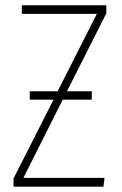

<svg xmlns="http://www.w3.org/2000/svg" viewBox="-20 -702 460 722"><path d="M379.9 -682.1V-651.9L231.9 -358.9H325.2V-327.1H215.8L67.9 -33.2H373L369.1 0H30.8V-30.8L181.2 -327.1H91.8V-358.9H196.8L344.2 -649.9H62V-682.1Z"/></svg>

Font: Fira Sans Compressed UltraLight
Style: Regular
Weight: 200
Width: 1
Designer: Carrois Corporate & Edenspiekermann AG
Foundry: Carrois Corporate GbR & Edenspiekermann AG
Version: Version 4.203;PS 004.203;hotconv 1.0.88;makeotf.lib2.5.64775